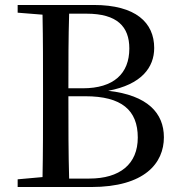

<svg xmlns="http://www.w3.org/2000/svg" viewBox="-20 -752 721 772"><path d="M51 -701 151 -693C153 -593 153 -494 153 -394V-345C153 -242 153 -140 151 -40L51 -31V0H346C563 0 639 -97 639 -200C639 -297 574 -369 415 -387C549 -412 600 -481 600 -559C600 -661 526 -732 357 -732H51ZM255 -365H323C469 -365 534 -309 534 -199C534 -92 462 -34 339 -34H258C255 -136 255 -241 255 -365ZM258 -697H328C451 -697 500 -645 500 -557C500 -456 437 -397 313 -397H255C255 -500 255 -599 258 -697Z"/></svg>

Font: Source Han Serif CN Medium
Style: Regular
Weight: 500
Designer: Ryoko NISHIZUKA 西塚涼子 (kana & ideographs); Frank Grießhammer (Latin, Greek & Cyrillic); Wenlong ZHANG 张文龙 (bopomofo); San
Foundry: Adobe
Version: Version 2.002;hotconv 1.1.0;makeotfexe 2.6.0